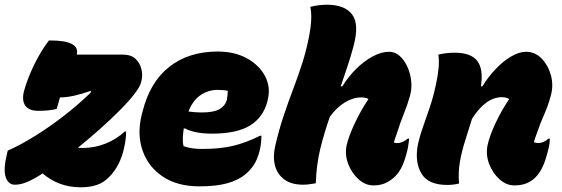

<svg xmlns="http://www.w3.org/2000/svg" viewBox="-37 -779 2387 816"><path d="M171 -607H177Q304 -607 289 -547H484Q521 -547 540 -528Q559 -509 564.5 -483Q570 -457 564 -435L562 -427Q557 -409 533 -378Q509 -347 471 -309Q433 -271 387 -230Q341 -189 294 -151Q303 -150 314 -150Q364 -150 411 -168.5Q458 -187 493 -220H499Q499 -204 497 -187Q495 -170 489 -144Q481 -110 465.5 -80Q450 -50 427 -27Q404 -3 374.5 7Q345 17 307 17Q258 17 218 2Q178 -13 144 -42Q135 -36 127 -31Q92 -10 69 -2Q46 6 26 6Q-1 6 -12.5 -25.5Q-24 -57 -7 -127L-4 -139Q47 -161 110 -200Q173 -239 235.5 -287.5Q298 -336 349 -386V-393Q270 -365 219 -365H218Q211 -341 204 -316Q187 -312 168.5 -310Q150 -308 126 -308Q86 -308 70.5 -330Q55 -352 65 -392Q80 -446 108.5 -504.5Q137 -563 171 -607Z M888 -560Q961 -560 1013.5 -530.5Q1066 -501 1090 -454.5Q1114 -408 1101 -355L1100 -350Q1082 -280 1025.5 -245.5Q969 -211 863 -211Q826 -211 796.5 -217Q767 -223 750 -233H744Q741 -213 740 -194Q739 -175 743 -158Q762 -151 781.5 -148.5Q801 -146 823 -146Q898 -146 953 -159Q1008 -172 1068 -202H1074Q1074 -166 1065 -133Q1056 -99 1041 -77Q1026 -55 1006 -38Q975 -13 928.5 0Q882 13 810 13Q717 13 655 -28.5Q593 -70 569 -139Q545 -208 565 -290L569 -305Q600 -430 682.5 -495Q765 -560 888 -560ZM887 -397Q848 -397 815 -374.5Q782 -352 764 -305Q780 -303 793.5 -302Q807 -301 820 -301Q871 -301 895.5 -315Q920 -329 927 -354Q929 -366 930 -375.5Q931 -385 931 -393Q915 -397 887 -397Z M1617 -559Q1642 -559 1661.5 -541.5Q1681 -524 1694 -496Q1707 -468 1710.5 -435.5Q1714 -403 1706 -374Q1695 -334 1679 -294.5Q1663 -255 1652 -219Q1648 -207 1643.5 -194.5Q1639 -182 1637 -173Q1643 -171 1652 -171Q1663 -171 1675 -176.5Q1687 -182 1696 -190H1702Q1701 -184 1699.5 -170Q1698 -156 1694 -139Q1684 -98 1672 -72.5Q1660 -47 1643 -30Q1625 -12 1602.5 -1.5Q1580 9 1550 9Q1516 9 1487 -17Q1458 -43 1443 -82Q1428 -121 1436 -161Q1445 -200 1470.5 -254.5Q1496 -309 1529 -358Q1518 -365 1498 -365Q1464 -365 1429 -344Q1394 -323 1365 -283Q1341 -215 1324.5 -148Q1308 -81 1305 0Q1292 2 1278.5 4Q1265 6 1251 6Q1201 6 1171 -16.5Q1141 -39 1131.5 -76.5Q1122 -114 1133 -160Q1149 -229 1168.5 -287Q1188 -345 1208.5 -399Q1229 -453 1247 -508.5Q1265 -564 1277 -627Q1284 -662 1285.5 -693.5Q1287 -725 1282 -750Q1318 -759 1353 -759Q1428 -759 1459.5 -717.5Q1491 -676 1465 -581Q1452 -533 1438 -491.5Q1424 -450 1411 -412H1418Q1443 -453 1477 -486.5Q1511 -520 1547.5 -539.5Q1584 -559 1617 -559Z M1826 -547Q1843 -551 1860 -553Q1877 -555 1895 -555Q1965 -555 1991.5 -520Q2018 -485 2007 -412H2013Q2037 -451 2068.5 -484.5Q2100 -518 2134.5 -538.5Q2169 -559 2199 -559Q2237 -559 2265 -530Q2293 -501 2304.5 -458.5Q2316 -416 2304 -373Q2293 -331 2276 -293Q2259 -255 2248 -222Q2244 -211 2239 -197Q2234 -183 2232 -175Q2240 -171 2251 -171Q2261 -171 2273 -176Q2285 -181 2294 -190H2300Q2300 -184 2298.5 -170Q2297 -156 2292 -139Q2282 -98 2270.5 -73Q2259 -48 2245 -32Q2229 -13 2205.5 -2Q2182 9 2149 9Q2115 9 2086 -17Q2057 -43 2042 -82Q2027 -121 2035 -161Q2043 -200 2068.5 -254.5Q2094 -309 2127 -358Q2114 -366 2097 -366Q2027 -366 1969 -274Q1953 -223 1939 -178.5Q1925 -134 1917.5 -91Q1910 -48 1914 1Q1889 7 1864 7Q1785 7 1756 -38.5Q1727 -84 1737 -153Q1743 -188 1757.5 -230Q1772 -272 1788.5 -320Q1805 -368 1816 -421Q1824 -458 1827 -489.5Q1830 -521 1826 -547Z"/></svg>

Font: Recursive Sn Csl St Blk
Style: Italic
Weight: 900
Italic angle: -15°
Version: Version 1.079;hotconv 1.0.112;makeotfexe 2.5.65598; ttfautoh